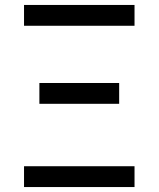

<svg xmlns="http://www.w3.org/2000/svg" viewBox="-20 -755 640 775"><path d="M77 -651V-735H523V-651ZM461 -336H139V-420H461ZM77 0V-84H523V0Z"/></svg>

Font: Zed Mono Medium Extended
Style: Regular
Weight: 500
Width: 7
Monospace: yes
Designer: Belleve Invis
Foundry: Belleve Invis
Version: Version 1.0.0; ttfautohint (v1.8.4)